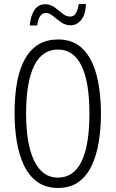

<svg xmlns="http://www.w3.org/2000/svg" viewBox="-20 -919 571 949"><path d="M479 -358Q479 -283 468 -216.5Q457 -150 432.5 -99Q408 -48 367.5 -19Q327 10 267 10Q206 10 164.5 -20Q123 -50 98.5 -101.5Q74 -153 63 -219.5Q52 -286 52 -359Q52 -542 106.5 -633Q161 -724 267 -724Q344 -724 390.5 -676Q437 -628 458 -545Q479 -462 479 -358ZM109 -358Q109 -205 149.5 -123Q190 -41 266 -41Q344 -41 383 -121Q422 -201 422 -358Q422 -513 383 -593.5Q344 -674 267 -674Q187 -674 148 -592.5Q109 -511 109 -358ZM127 -793Q131 -840 150 -869Q169 -898 203 -898Q229 -898 249.5 -883Q270 -868 288.5 -852.5Q307 -837 327 -837Q345 -837 355 -853.5Q365 -870 369 -899H405Q403 -847 381.5 -820.5Q360 -794 329 -794Q303 -794 282 -809Q261 -824 242.5 -839.5Q224 -855 206 -855Q190 -855 178.5 -839.5Q167 -824 164 -793Z"/></svg>

Font: Noto Sans Sinhala UI ExtraCondensed Light
Style: Regular
Weight: 300
Width: 2
Designer: Jelle Bosma - Monotype Design Team
Foundry: Monotype Imaging Inc.
Version: Version 2.006; ttfautohint (v1.8.4.7-5d5b)